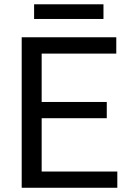

<svg xmlns="http://www.w3.org/2000/svg" viewBox="-20 -887 608 907"><path d="M534.2 -76.7V0H157.7V-76.7ZM176.8 -710.9V0H82.5V-710.9ZM484.4 -405.3V-328.6H157.7V-405.3ZM529.3 -710.9V-633.8H157.7V-710.9ZM468.8 -866.7V-797.4H141.1V-866.7Z"/></svg>

Font: RobotoDEMO
Style: Regular
Weight: 400
Designer: Christian Robertson
Foundry: Google
Version: Version 2.136